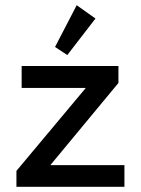

<svg xmlns="http://www.w3.org/2000/svg" viewBox="-20 -716 540 736"><path d="M43 0V-61L309 -379H63V-463H434V-398L173 -83H457V0ZM238 -505 191 -536 274 -696 346 -645Z"/></svg>

Font: Inconsolata SemiBold
Style: Regular
Weight: 600
Monospace: yes
Designer: Raph Levien, Cyreal, Brenton Simpson
Foundry: Raph Levien, Cyreal, Google
Version: Version 3.100; ttfautohint (v1.8.4.7-5d5b)